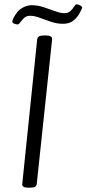

<svg xmlns="http://www.w3.org/2000/svg" viewBox="-20 -866 400 888"><path d="M110 2Q80 2 83 -16L152 -684Q154 -694 161 -698Q168 -702 184 -702H192Q223 -702 221 -684L150 -16Q149 -6 142 -2Q135 2 118 2ZM61 -753Q55 -753 46 -756.5Q37 -760 37 -766Q37 -769 38.5 -773.5Q40 -778 42 -782Q60 -817 83 -829.5Q106 -842 126 -842Q153 -842 181 -833Q209 -824 234.5 -814.5Q260 -805 278 -805Q296 -805 306.5 -815.5Q317 -826 323 -836Q329 -846 334 -846Q342 -846 351 -841Q360 -836 360 -831Q360 -829 356.5 -821Q353 -813 346 -801Q332 -779 315 -767.5Q298 -756 271 -756Q243 -756 215 -765.5Q187 -775 163 -784Q139 -793 119 -793Q102 -793 91.5 -783Q81 -773 74 -763Q67 -753 61 -753Z"/></svg>

Font: Asap Light
Style: Italic
Weight: 300
Italic angle: -6°
Designer: Pablo Cosgaya
Foundry: Omnibus-Type
Version: Version 3.001